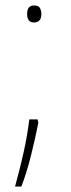

<svg xmlns="http://www.w3.org/2000/svg" viewBox="-20 -552 260 701"><path d="M79 -501Q79 -470 104 -470Q131 -470 131 -501Q131 -513 126 -522.5Q121 -532 104 -532Q79 -532 79 -501ZM117 -116H87Q80 -59 67.5 -1.5Q55 56 35 129H58Q78 77 93.5 14.5Q109 -48 120 -104Z"/></svg>

Font: Noto Sans Display Thin
Style: Regular
Weight: 250
Designer: Monotype Design Team
Foundry: Monotype Imaging Inc.
Version: Version 1.900